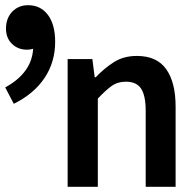

<svg xmlns="http://www.w3.org/2000/svg" viewBox="-54 -718 695 738"><path d="M206 0V-491H301L310 -421H314Q346 -455 383.5 -479Q421 -503 472 -503Q549 -503 585 -452Q621 -401 621 -308V0H506V-293Q506 -350 488.5 -377Q471 -404 430 -404Q398 -404 375 -387.5Q352 -371 322 -339V0ZM-1 -319 -34 -382Q18 -410 46 -450Q74 -490 74 -545L61 -632L118 -557Q105 -544 86.5 -535.5Q68 -527 50 -527Q15 -527 -8 -549.5Q-31 -572 -31 -608Q-31 -648 -7 -673Q17 -698 54 -698Q102 -698 130 -661Q158 -624 158 -557Q158 -479 117 -418Q76 -357 -1 -319Z"/></svg>

Font: Source Code Pro SemiBold
Style: Regular
Weight: 600
Monospace: yes
Designer: Paul D. Hunt, Teo Tuominen
Foundry: Adobe Systems Incorporated
Version: Version 1.018;hotconv 1.0.116;makeotfexe 2.5.65601